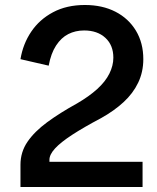

<svg xmlns="http://www.w3.org/2000/svg" viewBox="-20 -749 627 769"><path d="M62 0V-89Q62 -140 90 -181Q118 -222 169 -259.5Q220 -297 289 -335Q337 -363 369.5 -392.5Q402 -422 418 -454Q434 -486 434 -518Q434 -568 402 -597.5Q370 -627 317 -627Q282 -627 253.5 -612.5Q225 -598 204.5 -566.5Q184 -535 175 -486L62 -512Q72 -573 105 -622Q138 -671 192.5 -700Q247 -729 320 -729Q390 -729 442.5 -702Q495 -675 524.5 -626Q554 -577 554 -512Q554 -461 533.5 -418Q513 -375 475 -340Q437 -305 385 -276Q315 -239 269 -209Q223 -179 200.5 -154.5Q178 -130 178 -109V-101H551V0Z"/></svg>

Font: Noto Sans Nag Mundari SemiBold
Style: Regular
Weight: 600
Version: Version 1.000